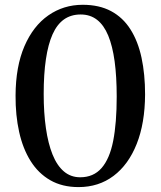

<svg xmlns="http://www.w3.org/2000/svg" viewBox="-20 -772 671 802"><path d="M308 9.5Q240 9.5 190 -19.2Q140 -48 107.8 -99.5Q75.5 -151 60 -220.8Q44.5 -290.5 45 -373Q45.5 -494 82 -578.8Q118.5 -663.5 182 -707.8Q245.5 -752 325.5 -752Q394.5 -752 444 -725.5Q493.5 -699 525 -649.2Q556.5 -599.5 571.2 -530.8Q586 -462 586 -377.5Q585.5 -257.5 551 -170.8Q516.5 -84 454.2 -37.2Q392 9.5 308 9.5ZM315 -31.5Q370.5 -31.5 404.2 -70Q438 -108.5 452.8 -183.5Q467.5 -258.5 467.5 -368.5Q467.5 -452 458.8 -516Q450 -580 432 -623.5Q414 -667 385.5 -689.2Q357 -711.5 317 -711.5Q276.5 -711.5 247.2 -690.8Q218 -670 199.5 -628.5Q181 -587 171.8 -524.8Q162.5 -462.5 162.5 -379.5Q162.5 -300.5 171.8 -236.5Q181 -172.5 199.5 -126.5Q218 -80.5 246.8 -56Q275.5 -31.5 315 -31.5Z"/></svg>

Font: Merriweather 72pt
Style: Regular
Weight: 400
Version: Version 2.100